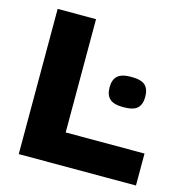

<svg xmlns="http://www.w3.org/2000/svg" viewBox="-104 -797 860 894"><g transform="rotate(15 326.0 -350.0)"><path d="M393 -410Q393 -447 412.5 -465Q432 -483 479 -483Q527 -483 546 -465Q565 -447 565 -410Q565 -373 546 -355Q527 -337 479 -337Q432 -337 412.5 -355Q393 -373 393 -410ZM65 0V-700H250V-154H630V0Z"/></g></svg>

Font: Georama SemiExpanded
Style: Bold
Weight: 700
Width: 6
Designer: Jean-Baptiste Levee
Foundry: Production Type
Version: Version 1.001